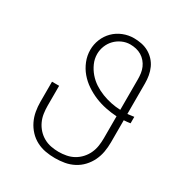

<svg xmlns="http://www.w3.org/2000/svg" viewBox="-175 -870 950 1005"><g transform="rotate(30 300.0 -367.5)"><path d="M300 8Q271 8 242.5 3Q214 -2 188 -15.5Q162 -29 142 -50.5Q122 -72 109.5 -98Q97 -124 92 -152.5Q87 -181 87 -210V-331H130V-210Q130 -187 133.5 -163.5Q137 -140 147 -118.5Q157 -97 173 -79.5Q189 -62 209.5 -50.5Q230 -39 253.5 -34.5Q277 -30 300 -30Q323 -30 346.5 -34.5Q370 -39 390.5 -50.5Q411 -62 427 -79.5Q443 -97 453 -118.5Q463 -140 466.5 -163.5Q470 -187 470 -210V-343Q436 -345 402 -352Q368 -359 336.5 -372Q305 -385 276 -404.5Q247 -424 225 -450Q203 -476 190 -508.5Q177 -541 177 -576Q177 -609 189.5 -640Q202 -671 225.5 -694.5Q249 -718 280.5 -730.5Q312 -743 345 -743Q368 -743 391 -738.5Q414 -734 434 -723Q454 -712 470 -695Q486 -678 495.5 -657Q505 -636 509 -613Q513 -590 513 -567V-382Q523 -383 533 -384.5Q543 -386 552 -387V-348Q543 -347 533 -345.5Q523 -344 513 -344V-210Q513 -181 508 -152.5Q503 -124 490.5 -98Q478 -72 458 -50.5Q438 -29 412 -15.5Q386 -2 357.5 3Q329 8 300 8ZM470 -382V-567Q470 -585 467.5 -602.5Q465 -620 458 -636Q451 -652 439.5 -665.5Q428 -679 413 -688Q398 -697 380.5 -701Q363 -705 345 -705Q320 -705 296.5 -694.5Q273 -684 255.5 -666Q238 -648 228.5 -624Q219 -600 219 -575Q219 -546 231 -519Q243 -492 262 -470Q281 -448 305.5 -432Q330 -416 357 -405.5Q384 -395 412.5 -389Q441 -383 470 -382Z"/></g></svg>

Font: Iosevka Aile Extralight
Style: Regular
Weight: 200
Designer: Belleve Invis
Foundry: Belleve Invis
Version: Version 31.1.0; ttfautohint (v1.8.4)